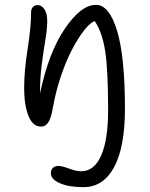

<svg xmlns="http://www.w3.org/2000/svg" viewBox="-20 -481 621 796"><path d="M326.2 294.9Q264.2 294.9 227.5 278.3Q190.9 261.7 190.9 237.8Q190.9 223.1 199.2 215.1Q207.5 207 221.2 207Q237.8 207 266.4 218Q294.9 229 316.9 229Q370.1 229 399.2 164.3Q428.2 99.6 428.2 -25.9Q428.2 -191.4 416 -269.5Q403.8 -347.7 373 -393.1Q355.5 -388.7 331.1 -358.2Q306.6 -327.6 281.5 -281Q256.3 -234.4 233.6 -168.2Q210.9 -102.1 199.2 -34.2Q191.9 8.3 180.4 26.1Q168.9 43.9 149.9 43.9Q116.2 43.9 98.1 -0.2Q80.1 -44.4 80.1 -116.2Q80.1 -186.5 94.5 -277.8Q108.9 -369.1 108.9 -430.2Q108.9 -443.4 116.2 -451.7Q123.5 -460 136.2 -460Q151.4 -460 163.6 -443.6Q175.8 -427.2 175.8 -394Q175.8 -361.8 168.2 -316.7Q160.6 -271.5 153.1 -214.1Q145.5 -156.7 146 -94.2Q181.6 -263.2 248.8 -362.1Q315.9 -460.9 377.9 -460.9Q433.1 -460.9 465.6 -352.8Q498 -244.6 498 -30.8Q498 128.9 453.1 211.9Q408.2 294.9 326.2 294.9Z"/></svg>

Font: Shantell Sans Bouncy
Style: Regular
Weight: 300
Designer: Stephen Nixon, Anya Danilova, Shantell Martin
Foundry: Arrow Type
Version: Version 1.006;[9816181b4]